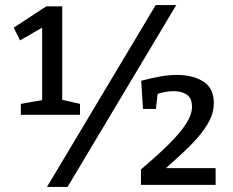

<svg xmlns="http://www.w3.org/2000/svg" viewBox="-20 -728 918 756"><path d="M225 -321 212 -338 295 -319V-276H62V-319L159 -336L146 -321V-632H168L59 -569L34 -619L162 -703H225ZM165 8 593 -708H674L246 8ZM535 0V-61Q600 -116 644.5 -160Q689 -204 712.5 -240.5Q736 -277 736 -308Q736 -341 716 -355Q696 -369 664 -369Q628 -369 592 -355L602 -371L594 -299H543L536 -410Q573 -420 608.5 -426.5Q644 -433 677 -433Q739 -433 780.5 -407Q822 -381 822 -322Q822 -287 805.5 -254.5Q789 -222 761.5 -190Q734 -158 699 -125.5Q664 -93 625 -58L624 -66H829V0Z"/></svg>

Font: Bitter Thin Medium
Style: Regular
Weight: 500
Version: Version 3.021